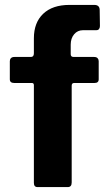

<svg xmlns="http://www.w3.org/2000/svg" viewBox="-20 -762 442 782"><path d="M363 -530Q373 -530 377.5 -525Q382 -520 382 -513V-439Q382 -424 365 -424H282Q272 -424 272 -413V-19Q272 0 256 0H133Q118 0 118 -17V-415Q118 -424 110 -424H38Q20 -424 20 -439V-513Q20 -520 24.5 -525Q29 -530 39 -530H106Q118 -530 118 -545V-606Q118 -670 156 -706Q194 -742 263 -742H364Q386 -742 386 -721L387 -656Q387 -649 383.5 -644Q380 -639 372 -639H318Q296 -639 282 -622.5Q268 -606 268 -580V-541Q268 -530 280 -530H363Z"/></svg>

Font: Libre Franklin
Style: Bold
Weight: 700
Designer: Pablo Impallari, Rodrigo Fuenzalida, Nhung Nguyen
Foundry: Impallari Type
Version: Version 3.000